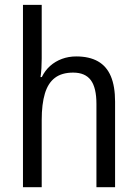

<svg xmlns="http://www.w3.org/2000/svg" viewBox="-20 -780 572 800"><path d="M153.8 -759.8V-536.1Q153.8 -515.6 152.6 -495.8Q151.4 -476.1 148.9 -459H154.3Q167.5 -486.3 189 -505.4Q210.4 -524.4 238.3 -534.7Q266.1 -544.9 297.4 -544.9Q352.1 -544.9 388.2 -524.4Q424.3 -503.9 441.9 -462.2Q459.5 -420.4 459.5 -356.4V0H381.8V-346.7Q381.8 -414.6 358.4 -446Q335 -477.5 284.7 -477.5Q237.8 -477.5 209 -455.8Q180.2 -434.1 167 -390.1Q153.8 -346.2 153.8 -280.3V0H75.7V-759.8Z"/></svg>

Font: Open Sans SemiCondensed
Style: Regular
Weight: 400
Width: 4
Designer: Monotype Design Team
Foundry: Monotype Imaging Inc.
Version: Version 3.000